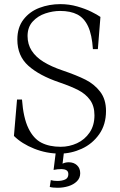

<svg xmlns="http://www.w3.org/2000/svg" viewBox="-20 -731 581 930"><path d="M47.5 -72.5 62.5 -249H86.5Q93 -160.5 117.5 -110Q142 -59.5 180.5 -39.8Q219 -20 274 -20Q315.5 -20 353 -37.2Q390.5 -54.5 414 -89Q437.5 -123.5 437.5 -172.5Q437.5 -217.5 416.2 -246.8Q395 -276 359.8 -294.2Q324.5 -312.5 267.5 -332Q170 -365 117 -412.8Q64 -460.5 64 -539.5Q64 -598 93.8 -636.5Q123.5 -675 171 -693Q218.5 -711 272.5 -711Q314.5 -711 354 -699.8Q393.5 -688.5 422.2 -674.2Q451 -660 466.5 -649L454 -493H430Q425.5 -562.5 406.8 -603Q388 -643.5 354.8 -660.8Q321.5 -678 271 -678Q236 -678 199.8 -666Q163.5 -654 138.5 -626.8Q113.5 -599.5 113.5 -556.5Q113.5 -516.5 133.5 -485.5Q153.5 -454.5 190.8 -431.5Q228 -408.5 282.5 -390Q351.5 -366.5 394.2 -345Q437 -323.5 465.2 -286.8Q493.5 -250 493.5 -193.5Q493.5 -127.5 460.5 -80.8Q427.5 -34 376 -10.5Q324.5 13 270 13Q205.5 13 145.8 -10.8Q86 -34.5 47.5 -72.5ZM221 174.5 226 141.5Q240 145.5 258 145.5Q280 145.5 295.5 138.5Q311 131.5 311 112.5Q311 98.5 301.2 93.2Q291.5 88 278 88Q258.5 88 239.5 92L251 0H290.5L283 62Q286.5 59.5 294.8 57.2Q303 55 313 55Q337.5 55 353 69.5Q368.5 84 368.5 108Q368.5 131.5 352.5 147.2Q336.5 163 311.5 170.8Q286.5 178.5 259 178.5Q234.5 178.5 221 174.5Z"/></svg>

Font: Didactic
Style: Regular
Weight: 400
Designer: Tyler Finck
Foundry: Etcetera Type Co
Version: Version 3.007;FEAKit 1.0